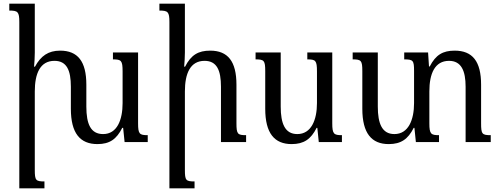

<svg xmlns="http://www.w3.org/2000/svg" viewBox="-20 -780 2739 1054"><path d="M738 -103V-492H600V-454C646 -454 653 -448 653 -387V-214C653 -122 623 -44 546 -44C478 -44 454 -99 454 -195V-315C454 -443 407 -502 310 -502C245 -502 204 -473 172 -414H167C169 -437 171 -465 171 -491V-760H31V-722C78 -722 86 -715 86 -659V254H224V216C176 216 171 210 171 152V-278C171 -376 200 -446 279 -446C347 -446 369 -393 369 -304V-183C369 -48 420 11 515 11C582 11 620 -16 651 -78H656L664 0H791V-38C746 -38 738 -44 738 -103Z M1331 -38C1284 -38 1278 -44 1278 -104V-315C1278 -443 1231 -502 1134 -502C1069 -502 1029 -479 996 -414H991C993 -440 995 -466 995 -492V-760H855V-722C902 -722 910 -715 910 -659V254H1048V216C1000 216 995 210 995 152V-278C995 -376 1024 -446 1103 -446C1171 -446 1193 -393 1193 -304V0H1331Z M1581 11C1648 11 1687 -16 1718 -78H1722L1730 0H1857V-38C1813 -38 1804 -44 1804 -103V-492H1667V-454C1713 -454 1720 -448 1720 -387V-214C1720 -122 1689 -44 1612 -44C1544 -44 1521 -102 1521 -195V-492H1383V-454C1430 -454 1436 -448 1436 -389V-183C1436 -48 1487 11 1581 11Z M2621 -104V-315C2621 -443 2574 -502 2476 -502C2411 -502 2372 -479 2339 -415H2335L2330 -492H2199V-454C2248 -454 2253 -448 2253 -391V-214C2253 -122 2222 -44 2145 -44C2077 -44 2054 -102 2054 -195V-492H1916V-454C1963 -454 1969 -448 1969 -389V-183C1969 -48 2020 11 2114 11C2181 11 2220 -16 2251 -78H2255L2263 0H2390V-38C2346 -38 2337 -44 2337 -103V-278C2337 -376 2367 -446 2445 -446C2513 -446 2536 -390 2536 -304V0H2674V-38C2626 -38 2621 -44 2621 -104Z"/></svg>

Font: Noto Serif Armenian SemiCondensed
Style: Regular
Weight: 400
Width: 4
Designer: Monotype Design Team
Foundry: Monotype Imaging Inc.
Version: Version 2.008